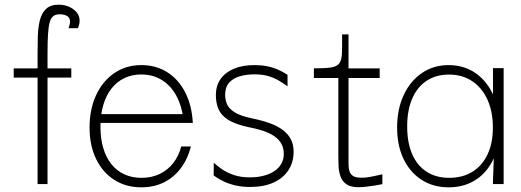

<svg xmlns="http://www.w3.org/2000/svg" viewBox="-20 -786 2226 820"><path d="M140.5 0V-557Q140.5 -594 141.5 -631Q142.5 -668 150 -698.5Q157.5 -729 176.2 -747.5Q195 -766 230.5 -766Q255 -766 275.2 -757Q295.5 -748 307.8 -732.8Q320 -717.5 320 -698Q320 -687 317.2 -677.8Q314.5 -668.5 312.5 -665.5H273Q275.5 -672.5 277.2 -680Q279 -687.5 279 -694Q279 -704 273.8 -711Q268.5 -718 258.5 -721.5Q248.5 -725 234.5 -725Q218 -725 207.8 -717.2Q197.5 -709.5 192.2 -690.8Q187 -672 185 -639.5Q183 -607 183 -557.5V0ZM38.5 -454.5V-494H284.5V-454.5Z M583.5 14Q517.5 14 467.8 -18Q418 -50 390.2 -107.5Q362.5 -165 362.5 -241Q362.5 -319.5 390.5 -379.8Q418.5 -440 468.5 -474Q518.5 -508 583.5 -508Q646.5 -508 694.5 -477.5Q742.5 -447 771 -391.5Q799.5 -336 803.5 -261H764.5Q761 -309.5 746.5 -347.8Q732 -386 708.5 -412.8Q685 -439.5 653.5 -453.8Q622 -468 583.5 -468Q543.5 -468 511.2 -452.5Q479 -437 456.2 -408Q433.5 -379 421.2 -337.8Q409 -296.5 409 -245.5Q409 -194.5 421 -153.8Q433 -113 455.8 -84.8Q478.5 -56.5 511 -41.5Q543.5 -26.5 584.5 -26.5Q626.5 -26.5 660.8 -42.5Q695 -58.5 719 -88.5Q743 -118.5 754 -160.5H795.5Q781 -105 751 -66Q721 -27 678.8 -6.5Q636.5 14 583.5 14ZM383.5 -261V-298.5H788L789.5 -261Z M1048 12.5Q1015.5 12.5 987.2 6.2Q959 0 935.2 -11.2Q911.5 -22.5 892.5 -37L893 -91Q908 -77 929.2 -62.5Q950.5 -48 979.8 -38.2Q1009 -28.5 1047.5 -28.5Q1078 -28.5 1104.2 -35Q1130.5 -41.5 1150.2 -54.2Q1170 -67 1181 -85.8Q1192 -104.5 1192 -129Q1192 -148.5 1184.8 -165.5Q1177.5 -182.5 1161.2 -196.8Q1145 -211 1117.8 -222Q1090.5 -233 1050.5 -241Q1009 -249.5 980.5 -261.2Q952 -273 934.8 -289.5Q917.5 -306 909.8 -328.5Q902 -351 902 -380.5Q902 -420 922 -448.5Q942 -477 979 -492.5Q1016 -508 1066.5 -508Q1096 -508 1120.2 -503.2Q1144.5 -498.5 1166 -489.2Q1187.5 -480 1208 -466.5V-417.5Q1191.5 -429.5 1171.8 -441.2Q1152 -453 1126.8 -460.8Q1101.5 -468.5 1067.5 -468.5Q1033 -468.5 1004.2 -460.2Q975.5 -452 958.5 -432.8Q941.5 -413.5 941.5 -380.5Q941.5 -361.5 949 -342.2Q956.5 -323 981.2 -307Q1006 -291 1056.5 -280.5Q1100.5 -271.5 1133.8 -259.2Q1167 -247 1189.2 -229.8Q1211.5 -212.5 1222.8 -190Q1234 -167.5 1234 -138Q1234 -93.5 1212 -59.5Q1190 -25.5 1148.5 -6.5Q1107 12.5 1048 12.5Z M1510.5 13.5Q1477 13.5 1459 0.5Q1441 -12.5 1434 -33Q1427 -53.5 1426 -75.5Q1425 -97.5 1425 -115.5V-453H1320.5V-494Q1369 -494 1394.2 -498Q1419.5 -502 1429.5 -516Q1439.5 -530 1440.5 -559.5Q1441.5 -589 1441 -639H1468.5V-494H1601.5V-453H1468.5V-122.5Q1468.5 -102 1468.5 -84.8Q1468.5 -67.5 1472.5 -54.5Q1476.5 -41.5 1488.2 -34.2Q1500 -27 1523.5 -27Q1541.5 -27 1558.5 -30Q1575.5 -33 1589.8 -36.5Q1604 -40 1613 -41.5V0.5Q1598.5 3.5 1580 6.5Q1561.5 9.5 1543.2 11.5Q1525 13.5 1510.5 13.5Z M1896.5 14Q1830 14 1780.5 -18Q1731 -50 1703.5 -107.2Q1676 -164.5 1676 -241Q1676 -319.5 1704 -379.8Q1732 -440 1781.8 -474Q1831.5 -508 1896 -508Q1973.5 -508 2028.2 -460.5Q2083 -413 2105.5 -326.5L2085.5 -313.5V-495H2131V0H2085L2091 -171L2104.5 -155Q2090.5 -101 2061 -63.2Q2031.5 -25.5 1990 -5.8Q1948.5 14 1896.5 14ZM1898.5 -26.5Q1956 -26.5 1997.8 -52.5Q2039.5 -78.5 2062.2 -126.5Q2085 -174.5 2085 -241Q2085 -309.5 2061.8 -360.5Q2038.5 -411.5 1996.5 -439.5Q1954.5 -467.5 1898 -467.5Q1842 -467.5 1802 -441Q1762 -414.5 1740.5 -365Q1719 -315.5 1719 -246Q1719 -177 1740.2 -128Q1761.5 -79 1801.8 -52.8Q1842 -26.5 1898.5 -26.5Z"/></svg>

Font: Russolo 10pt ExtraLight
Style: Regular
Weight: 200
Designer: Micah Stupak-Hahn
Version: Version 1.000